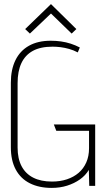

<svg xmlns="http://www.w3.org/2000/svg" viewBox="-20 -908 518 938"><path d="M353 -766 229 -888 103 -766 126 -744 229 -842 330 -744ZM360 -652 370 -676Q349 -687 326 -694.5Q303 -702 278.5 -705.5Q254 -709 228 -709Q165 -709 121.5 -684.5Q78 -660 55.5 -614Q33 -568 33 -504V-189Q33 -124 57 -79.5Q81 -35 126 -12.5Q171 10 232 10Q273 10 308 -1Q343 -12 370.5 -31.5Q398 -51 414 -78L416 0H445V-300H243L255 -269H415V-184Q415 -145 401.5 -114.5Q388 -84 364 -63.5Q340 -43 307 -32Q274 -21 234 -21Q180 -21 142.5 -40Q105 -59 85.5 -96Q66 -133 66 -187V-502Q66 -560 84.5 -599.5Q103 -639 140.5 -659.5Q178 -680 237 -680Q256 -680 276 -677.5Q296 -675 317.5 -669Q339 -663 360 -652Z"/></svg>

Font: Advent Pro ExtraLight
Style: Regular
Weight: 250
Version: Version 3.000